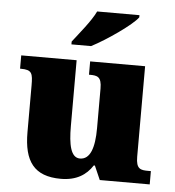

<svg xmlns="http://www.w3.org/2000/svg" viewBox="-54 -816 799 877"><g transform="rotate(5 345.5 -378.0)"><path d="M252 -619V-606H342C412 -642 525 -721 550 -756V-766H356C335 -721 281 -657 252 -619ZM257 10C328 10 373 -19 402 -64H407L435 0H664V-61H652C617 -61 596 -64 596 -121V-536H344V-475H348C382 -475 402 -471 402 -417V-235C402 -145 383 -90 336 -90C294 -90 282 -149 282 -234V-536H28V-475H32C83 -475 87 -459 87 -402V-189C87 -56 134 10 257 10Z"/></g></svg>

Font: Noto Serif Malayalam Black
Style: Regular
Weight: 900
Designer: Indian type Foundry, Jelle Bosma, Monotype Design Team
Foundry: Monotype Imaging Inc.
Version: Version 2.104